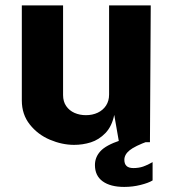

<svg xmlns="http://www.w3.org/2000/svg" viewBox="-20 -538 652 726"><path d="M62.5 -158.2V-517.5H218.5V-178.5Q218.5 -154 230.3 -136.9Q242.1 -119.8 261.8 -111.1Q281.5 -102.5 304.9 -102.5Q329.6 -102.5 349.6 -111.9Q369.6 -121.4 381.1 -139Q392.5 -156.6 392.5 -180.5V-517.5H550L547 -0.2H430L412 -103.5Q403 -60.1 378.6 -34.8Q354.1 -9.5 323.5 0.2Q292.9 9.9 259.5 9.8Q214.4 9.6 168.7 -9.7Q123 -29 92.8 -67.1Q62.5 -105.2 62.5 -158.2ZM434.2 -7 542.2 -4.8Q490.2 14 470.2 30.2Q450.2 46.4 450.2 66.2Q450.2 81.9 458.6 89.7Q467 97.5 484.5 97.5Q504.6 97.5 521.4 91.8Q538.2 86 557 75V144.2Q541.5 153.8 511.7 161.2Q481.9 168.8 449.8 168.8Q397.4 168.8 368.2 147.6Q339 126.5 339 86Q339 56.5 359.6 33.9Q380.1 11.2 434.2 -7Z"/></svg>

Font: Public Sans VF
Style: Regular
Weight: 400
Designer: Pablo Impallari, Rodrigo Fuenzalida (Modified by Dan O. Williams and USWDS)
Version: Version 1.003